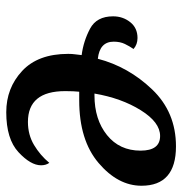

<svg xmlns="http://www.w3.org/2000/svg" viewBox="-4 -582 596 629"><g transform="rotate(90 294.5 -268.0)"><path d="M348 10Q436 10 479 -30Q522 -70 522 -104Q522 -120 514 -131Q489 -101 455.5 -81Q422 -61 380 -61Q279 -61 279 -183Q279 -212 281 -229H309Q440 -229 514.5 -292.5Q589 -356 589 -433Q589 -546 460 -546Q348 -546 273.5 -468Q199 -390 173 -290Q117 -296 117 -342Q117 -363 124.5 -378.5Q132 -394 141 -407Q126 -420 105 -420Q72 -420 53 -396Q34 -372 34 -340Q34 -286 74.5 -264.5Q115 -243 161 -237Q160 -226 158.5 -216Q157 -206 157 -193Q157 -94 213 -42Q269 10 348 10ZM287 -279Q302 -367 341.5 -430.5Q381 -494 426 -494Q474 -494 474 -430Q474 -361 423 -320Q372 -279 293 -279Z"/></g></svg>

Font: Noto Serif SemiCondensed Semi
Style: Italic
Weight: 600
Width: 4
Italic angle: -12°
Designer: Monotype Design Team
Foundry: Monotype Imaging Inc.
Version: Version 1.901